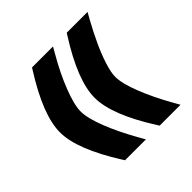

<svg xmlns="http://www.w3.org/2000/svg" viewBox="-143 -645 762 762"><g transform="rotate(-45 238.5 -263.5)"><path d="M133.8 -11.7Q35.2 -168 35.2 -263.2Q35.2 -359.4 133.3 -514.6L139.2 -523.9H149.9H223.1H256.8L240.2 -494.6Q202.1 -429.2 177 -364.7Q151.9 -300.3 151.9 -263.7Q151.9 -226.1 176.8 -162.8Q201.7 -99.6 240.2 -31.7L256.8 -2.4H223.1H150.4H139.6ZM328.1 -11.7Q229.5 -167 229.5 -263.2Q229.5 -359.4 328.1 -514.6L334 -523.9H344.7H417.5H450.7L434.6 -495.1Q410.2 -450.7 390.6 -408.4Q371.1 -366.2 358.6 -327.1Q346.2 -288.1 346.2 -263.7Q346.2 -226.6 371.3 -162.8Q396.5 -99.1 434.6 -31.7L451.2 -2.4H417.5H344.7H334Z"/></g></svg>

Font: Samim FD-WOL
Style: Bold-FD-WOL
Weight: 700
Foundry: DejaVu fonts team - Redesigned by Saber Rastikerdar
Version: Version 4.0.5